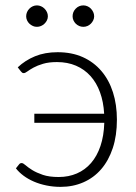

<svg xmlns="http://www.w3.org/2000/svg" viewBox="-20 -704 516 730"><path d="M40.5 0ZM47.5 -448Q75.5 -474.5 113 -490Q150.5 -505.5 199 -505.5Q253 -505.5 294.8 -486.8Q336.5 -468 365.5 -434Q394.5 -400 409.5 -353Q424.5 -306 424.5 -249Q424.5 -188.5 408.8 -141Q393 -93.5 364.8 -60.8Q336.5 -28 297 -10.8Q257.5 6.5 210.5 6.5Q182.5 6.5 156.8 1.2Q131 -4 109 -13.5Q87 -23 69.5 -36Q52 -49 40.5 -64L52.5 -79Q56 -84 62.5 -84Q68 -84 77.2 -75.8Q86.5 -67.5 102.5 -57.5Q118.5 -47.5 142.8 -39.2Q167 -31 203 -31Q241 -31 272.2 -44.5Q303.5 -58 326.2 -84.2Q349 -110.5 362 -149Q375 -187.5 376.5 -237H110.5V-271.5H376Q373.5 -317 360.2 -353.2Q347 -389.5 324 -415Q301 -440.5 269 -454.2Q237 -468 196.5 -468Q165.5 -468 143.8 -461.5Q122 -455 107.5 -447Q93 -439 84.2 -432.5Q75.5 -426 70.5 -426Q66.5 -426 64.2 -427.8Q62 -429.5 59.5 -432.5ZM162 -642Q162 -634 158.5 -626.8Q155 -619.5 149.2 -614Q143.5 -608.5 136 -605.2Q128.5 -602 120.5 -602Q112 -602 104.8 -605.2Q97.5 -608.5 91.8 -614Q86 -619.5 82.8 -626.8Q79.5 -634 79.5 -642Q79.5 -650.5 82.8 -658Q86 -665.5 91.8 -671.2Q97.5 -677 104.8 -680.2Q112 -683.5 120.5 -683.5Q128.5 -683.5 136 -680.2Q143.5 -677 149.2 -671.2Q155 -665.5 158.5 -658Q162 -650.5 162 -642ZM338 -642Q338 -634 334.5 -626.8Q331 -619.5 325.5 -614Q320 -608.5 312.5 -605.2Q305 -602 297 -602Q288.5 -602 281 -605.2Q273.5 -608.5 268 -614Q262.5 -619.5 259.2 -626.8Q256 -634 256 -642Q256 -659 268 -671.2Q280 -683.5 297 -683.5Q305 -683.5 312.5 -680.2Q320 -677 325.5 -671.2Q331 -665.5 334.5 -658Q338 -650.5 338 -642Z"/></svg>

Font: Lato Light
Style: Regular
Weight: 300
Designer: Lukasz Dziedzic
Foundry: tyPoland Lukasz Dziedzic
Version: Version 2.007; 2014-02-27